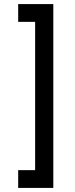

<svg xmlns="http://www.w3.org/2000/svg" viewBox="-20 -820 369 940"><path d="M241 100H69V13H152V-713H69V-800H241Z"/></svg>

Font: Figtree Light Medium
Style: Regular
Weight: 500
Version: Version 2.001;gftools[0.9.30]